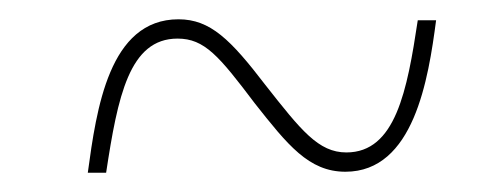

<svg xmlns="http://www.w3.org/2000/svg" viewBox="-20 -456 505 199"><path d="M71 -277H90C102 -356 114 -416 164 -416C192 -416 207 -398 244 -349C278 -306 300 -278 338 -278C409 -278 424 -374 432 -435H413C402 -362 390 -298 339 -298C310 -298 292 -321 255 -368C219 -415 198 -436 165 -436C93 -436 80 -343 71 -277Z"/></svg>

Font: Noto Serif Display Condensed ExtraBold
Style: Italic
Weight: 800
Width: 3
Italic angle: -12°
Designer: Monotype Design Team
Foundry: Monotype Imaging Inc.
Version: Version 2.009